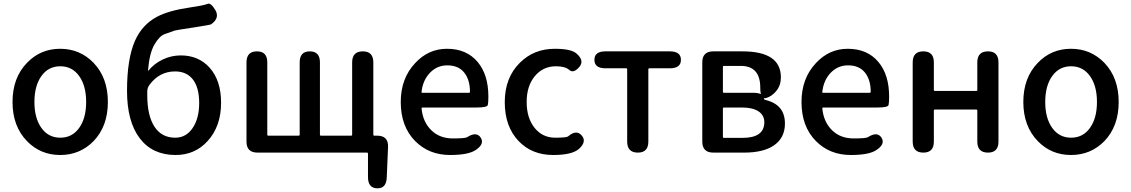

<svg xmlns="http://www.w3.org/2000/svg" viewBox="-20 -829 6145 1043"><path d="M127 -62Q48 -143 48 -275Q48 -407 127 -488Q200 -564 307 -564Q414 -564 488 -488Q566 -407 566 -275Q566 -143 488 -62Q414 13 307 13Q200 13 127 -62ZM205 -134Q243 -81 307.5 -81Q372 -81 410 -134Q448 -187 448 -275Q448 -363 410 -416Q372 -469 307.5 -469Q243 -469 205 -416Q167 -363 167 -275Q167 -187 205 -134Z M934 13Q808 13 739 -78Q670 -169 670 -336Q670 -508 713 -607Q752 -695 833 -738Q897 -772 1015 -789Q1090 -800 1107.5 -808Q1125 -816 1150 -774Q1175 -731 1127 -697Q1123 -694 1040 -681Q939 -666 929 -663Q901 -653 873 -643Q846 -633 819 -587Q792 -541 784 -447Q784 -442 787 -446Q818 -484 864.5 -506Q911 -528 962 -528Q1059 -528 1119 -461Q1181 -391 1181 -271Q1181 -144 1109 -64Q1040 13 934 13ZM932 -81Q991 -81 1026.5 -133.5Q1062 -186 1062 -269.5Q1062 -353 1028 -397Q994 -441 931 -441Q846 -441 792 -368Q780 -352 780 -332V-312Q780 -201 819 -141Q858 -81 932 -81Z M2029 194Q1979 193 1979 133V5Q1979 0 1974 0H1379Q1319 0 1319 -60V-490Q1319 -550 1376 -550Q1432 -550 1432 -490V-97Q1432 -92 1437 -92H1603Q1608 -92 1608 -97V-490Q1608 -550 1663 -550Q1718 -550 1718 -490V-97Q1718 -92 1723 -92H1888Q1893 -92 1893 -97V-490Q1893 -550 1951 -550Q2008 -550 2008 -490V-97Q2008 -92 2013 -92H2029Q2090 -92 2088 -31L2081 135Q2079 195 2029 194Z M2425 13Q2310 13 2235 -63Q2157 -142 2157 -275Q2157 -403 2235 -486Q2307 -564 2408 -564Q2515 -564 2575 -492Q2633 -423 2633 -304Q2633 -273 2630 -259Q2627 -245 2571 -245H2275Q2270 -245 2270 -240Q2277 -167 2322.5 -122Q2368 -77 2440 -77Q2508 -77 2518 -84Q2568 -116 2591 -82Q2614 -47 2564 -14Q2524 13 2425 13ZM2270 -330Q2269 -325 2274 -325H2528Q2533 -325 2533 -330Q2533 -396 2501.5 -435Q2470 -474 2410 -474Q2356 -474 2318 -436Q2277 -395 2270 -330Z M2985 13Q2870 13 2798 -62Q2722 -141 2722 -274Q2722 -407 2804 -488Q2880 -564 2994 -564Q3083 -564 3112 -538Q3157 -499 3126 -464Q3095 -429 3072.5 -449Q3050 -469 3000 -469Q2930 -469 2885.5 -415.5Q2841 -362 2841 -275Q2841 -188 2884 -134.5Q2927 -81 2996 -81Q3057 -81 3066 -88Q3111 -127 3140 -93Q3169 -60 3125 -20Q3087 13 2985 13Z M3445 0Q3387 0 3387 -60V-453Q3387 -458 3382 -458H3269Q3209 -458 3209 -504Q3209 -550 3269 -550H3619Q3679 -550 3679 -504Q3679 -458 3619 -458H3507Q3502 -458 3502 -453V-60Q3502 0 3445 0Z M3855 0Q3795 0 3795 -60V-490Q3795 -550 3855 -550H4013Q4222 -550 4222 -409Q4222 -366 4198 -336Q4174 -306 4142 -296.5Q4110 -287 4110 -353Q4110 -471 4004 -471H3912Q3907 -471 3907 -466V-330Q3907 -325 3912 -325H4070Q4130 -325 4130 -293Q4130 -288 4138 -286Q4244 -261 4244 -158Q4244 -78 4181 -37Q4124 0 4023 0ZM3907 -85Q3907 -80 3912 -80H4013Q4132 -80 4132 -165Q4132 -203 4100.5 -224Q4069 -245 4009 -245H3912Q3907 -245 3907 -240Z M4602 13Q4487 13 4412 -63Q4334 -142 4334 -275Q4334 -403 4412 -486Q4484 -564 4585 -564Q4692 -564 4752 -492Q4810 -423 4810 -304Q4810 -273 4807 -259Q4804 -245 4748 -245H4452Q4447 -245 4447 -240Q4454 -167 4499.5 -122Q4545 -77 4617 -77Q4685 -77 4695 -84Q4745 -116 4768 -82Q4791 -47 4741 -14Q4701 13 4602 13ZM4447 -330Q4446 -325 4451 -325H4705Q4710 -325 4710 -330Q4710 -396 4678.5 -435Q4647 -474 4587 -474Q4533 -474 4495 -436Q4454 -395 4447 -330Z M4996 0Q4938 0 4938 -60V-490Q4938 -550 4996 -550Q5053 -550 5053 -490V-340Q5053 -335 5058 -335H5284Q5289 -335 5289 -340V-490Q5289 -550 5347 -550Q5404 -550 5404 -490V-60Q5404 0 5347 0Q5289 0 5289 -60V-229Q5289 -234 5284 -234H5058Q5053 -234 5053 -229V-60Q5053 0 4996 0Z M5618 -62Q5539 -143 5539 -275Q5539 -407 5618 -488Q5691 -564 5798 -564Q5905 -564 5979 -488Q6057 -407 6057 -275Q6057 -143 5979 -62Q5905 13 5798 13Q5691 13 5618 -62ZM5696 -134Q5734 -81 5798.5 -81Q5863 -81 5901 -134Q5939 -187 5939 -275Q5939 -363 5901 -416Q5863 -469 5798.5 -469Q5734 -469 5696 -416Q5658 -363 5658 -275Q5658 -187 5696 -134Z"/></svg>

Font: Resource Han Rounded TW Medium
Style: Regular
Weight: 500
Designer: Cyano Hao (round all glyphs); Ryoko NISHIZUKA 西塚涼子 (kana, bopomofo & ideographs); Paul D. Hunt (Latin, Greek & Cyrillic)
Foundry: Cyano Hao
Version: 0.990